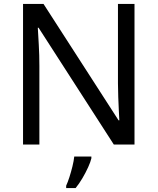

<svg xmlns="http://www.w3.org/2000/svg" viewBox="-20 -734 800 975"><path d="M663 0H558L176 -593H172Q174 -558 177 -506Q180 -454 180 -399V0H97V-714H201L582 -123H586Q585 -139 583.5 -171Q582 -203 580.5 -241Q579 -279 579 -311V-714H663ZM444 70Q440 88 427.5 115.5Q415 143 398.5 171Q382 199 364 221H316V209Q324 192 332.5 165.5Q341 139 348 110.5Q355 82 357 61H444Z"/></svg>

Font: Noto Sans Modi
Style: Regular
Weight: 400
Designer: Monotype Design Team
Foundry: Monotype Imaging Inc.
Version: Version 2.003; ttfautohint (v1.8.4.7-5d5b)